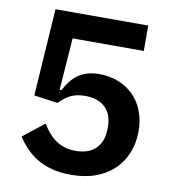

<svg xmlns="http://www.w3.org/2000/svg" viewBox="-80 -768 761 850"><g transform="rotate(10 300.0 -343.0)"><path d="M518 -584H198L181 -350H189Q201 -372 215 -390.5Q229 -409 247.5 -422Q266 -435 289.5 -442Q313 -449 344 -449Q388 -449 427 -434Q466 -419 495 -391Q524 -363 540.5 -322Q557 -281 557 -229Q557 -177 539.5 -133Q522 -89 488.5 -56.5Q455 -24 406.5 -6Q358 12 295 12Q246 12 207.5 1.5Q169 -9 140 -27Q111 -45 89 -68.5Q67 -92 51 -117L146 -192Q158 -172 172.5 -154.5Q187 -137 205 -124Q223 -111 245.5 -103.5Q268 -96 297 -96Q357 -96 388.5 -128.5Q420 -161 420 -218V-226Q420 -281 388 -312Q356 -343 298 -343Q254 -343 226.5 -326.5Q199 -310 182 -291L75 -306L101 -698H518Z"/></g></svg>

Font: IBM Plex Mono SmBld
Style: Regular
Weight: 600
Monospace: yes
Designer: Mike Abbink, Paul van der Laan, Pieter van Rosmalen
Foundry: Bold Monday
Version: Version 2.3